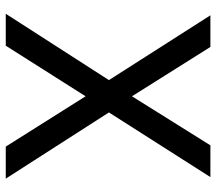

<svg xmlns="http://www.w3.org/2000/svg" viewBox="-62 -689 751 667"><g transform="rotate(90 313.5 -355.5)"><path d="M143.1 -710.9H33.2L258.3 -358.4L27.8 0H138.7L314.5 -277.3L489.3 0H600.6L370.6 -358.4L595.2 -710.9H484.9L314.5 -438.5Z"/></g></svg>

Font: Shabnam
Style: Regular
Weight: 400
Foundry: DejaVu fonts team - Redesigned by Saber Rastikerdar - Based on Vazir font
Version: Version 5.0.1